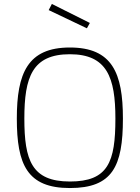

<svg xmlns="http://www.w3.org/2000/svg" viewBox="-20 -942 706 970"><path d="M333 8C548 8 601 -101 601 -343C601 -573 547 -702 333 -702C119 -702 65 -571 65 -343C65 -111 117 8 333 8ZM333 -25C140 -25 103 -133 103 -343C103 -552 143 -668 333 -668C521 -668 563 -550 563 -343C563 -123 526 -25 333 -25ZM226 -891 419 -799 434 -826 242 -922Z"/></svg>

Font: RazerF5 Thin
Style: Regular
Weight: 250
Foundry: Razer Inc.
Version: Version 2